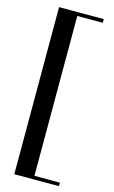

<svg xmlns="http://www.w3.org/2000/svg" viewBox="-139 -832 611 1033"><g transform="rotate(15 166.5 -315.0)"><path d="M54.5 150V-780.5H161.5V150ZM54.5 150V130.5H303.5V150ZM54.5 -760V-780.5H303.5V-760Z"/></g></svg>

Font: Bodoni Moda Medium
Style: Regular
Weight: 500
Designer: Owen Earl
Foundry: indestructible type
Version: Version 2.005